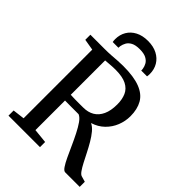

<svg xmlns="http://www.w3.org/2000/svg" viewBox="-272 -1108 1239 1239"><g transform="rotate(45 347.0 -489.0)"><path d="M38 0V-47L119 -57V-683.5L42.5 -696.5V-743H172Q205.5 -743 233.8 -745Q262 -747 286.8 -748.8Q311.5 -750.5 334.5 -750.5Q432 -750.5 489.8 -728Q547.5 -705.5 572.5 -661.5Q597.5 -617.5 597.5 -554Q597.5 -508.5 580.5 -465.8Q563.5 -423 530.2 -390.5Q497 -358 448.5 -343Q471 -332.5 491 -308.5Q511 -284.5 529.5 -253Q548 -221.5 564.5 -188.8Q581 -156 596 -127.2Q611 -98.5 624.5 -79.5Q638 -60.5 650 -57.5L688 -46.5V0H555.5Q543 0 528.5 -21.2Q514 -42.5 497.8 -77Q481.5 -111.5 463.8 -151.2Q446 -191 427.2 -228Q408.5 -265 389.8 -291.8Q371 -318.5 351.5 -326.5Q341 -326.5 323 -326.5Q305 -326.5 285.8 -326.5Q266.5 -326.5 250.5 -326.8Q234.5 -327 227 -327V-57L325.5 -47V0ZM342.5 -378Q385.5 -378 417 -396.5Q448.5 -415 466 -452.8Q483.5 -490.5 483.5 -547.5Q483.5 -593.5 468.5 -627.5Q453.5 -661.5 417 -680Q380.5 -698.5 316.5 -698.5Q301 -698.5 285.8 -697.5Q270.5 -696.5 255.8 -695.2Q241 -694 227 -693V-379.5Q241.5 -378.5 264.8 -378Q288 -377.5 310 -377.8Q332 -378 342.5 -378ZM334 -978Q383.5 -978 419 -959.5Q454.5 -941 473.8 -908.8Q493 -876.5 493 -835.5Q493 -829.5 492.5 -823.5Q492 -817.5 491 -811.5H438Q438 -814.5 438 -818.8Q438 -823 437 -827.5Q434.5 -845 425 -862.2Q415.5 -879.5 394 -891Q372.5 -902.5 334 -902.5Q296 -902.5 274.5 -891Q253 -879.5 243.5 -862.2Q234 -845 231 -827.5Q230.5 -823 230.2 -818.8Q230 -814.5 230 -811.5H177.5Q176.5 -817.5 176 -823.8Q175.5 -830 175.5 -835.5Q175.5 -876.5 194.5 -908.8Q213.5 -941 249 -959.5Q284.5 -978 334 -978Z"/></g></svg>

Font: Merriweather 28pt
Style: Regular
Weight: 400
Version: Version 2.100